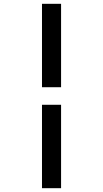

<svg xmlns="http://www.w3.org/2000/svg" viewBox="-20 -843 540 1006"><path d="M200 -386V-823H300V-386ZM200 143V-294H300V143Z"/></svg>

Font: Iosevka Curly Slab Semibold
Style: Regular
Weight: 600
Monospace: yes
Designer: Belleve Invis
Foundry: Belleve Invis
Version: Version 22.1.2; ttfautohint (v1.8.4)